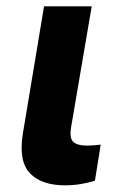

<svg xmlns="http://www.w3.org/2000/svg" viewBox="-20 -565 362 592"><path d="M115.8 -545.5H262.8L198.9 -170.8Q193.9 -138.1 206.5 -127.1Q219.1 -116.1 247.2 -116.1Q261 -116.1 271.3 -117.2Q281.6 -118.3 290.5 -119L272.7 -7.8Q252.8 -1.4 229 2.5Q205.3 6.4 180 6.4Q108.3 6.4 72.6 -30.5Q36.9 -67.5 50.4 -152.7Z"/></svg>

Font: Inter UI
Style: Bold Italic
Weight: 700
Italic angle: 9.39999°
Designer: Rasmus Andersson
Foundry: rsms
Version: 3.2;8d6f07862